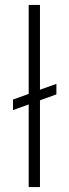

<svg xmlns="http://www.w3.org/2000/svg" viewBox="-20 -763 281 783"><path d="M97 0V-337L33 -314V-357L97 -380V-743H143V-397L210 -421V-378L143 -354V0Z"/></svg>

Font: Saira ExtraLight
Style: Regular
Weight: 200
Designer: Hector Gatti with collaboration of the Omnibus-Type team
Foundry: Omnibus-Type
Version: Version 1.100; ttfautohint (v1.8.3)